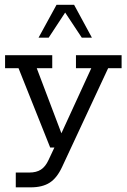

<svg xmlns="http://www.w3.org/2000/svg" viewBox="-20 -634 544 825"><path d="M112 171H47.8V107.4H105.8Q136.4 107.4 155.8 94.8Q175.2 82.3 188.4 53.8L223.3 -20.4L243.2 0H195.7L59.6 -341H1.8V-396.7H204.5V-341H137.9L249 -47.7L236.9 -46.2L372.3 -341H306.4V-396.7H502.5V-341H444.7L246.9 83.2Q224.8 130.9 193.5 150.9Q162.3 171 112 171ZM145.7 -472.2 223 -613.5H298.3L374.9 -472.2H331.4L260 -580L189.2 -472.2Z"/></svg>

Font: Rokkitt SemiBold
Style: Regular
Weight: 600
Designer: Vernon Adams
Foundry: Vernon Adams
Version: Version 3.103